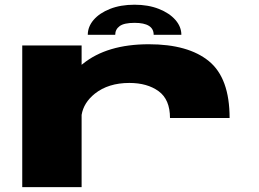

<svg xmlns="http://www.w3.org/2000/svg" viewBox="-20 -774 1070 794"><path d="M683 -286Q683 -362.5 636 -396.8Q589 -431 515 -431Q428 -431 372 -386.5Q326 -349.5 317.5 -299V0H72V-586H317.5V-506Q320 -507.5 322 -509.5Q422 -591 595.5 -591Q758.5 -591 844 -521Q929.5 -451 929.5 -286ZM536.5 -754.5Q593 -754.5 636.8 -737.2Q680.5 -720 705.2 -691.8Q730 -663.5 730 -630H615.5Q615.5 -679.5 536.5 -679.5Q493 -679.5 474.8 -666Q456.5 -652.5 456.5 -630H343Q343 -663.5 367.2 -691.8Q391.5 -720 435 -737.2Q478.5 -754.5 536.5 -754.5Z"/></svg>

Font: Anybody UltraExpanded ExtraBold
Style: Regular
Weight: 800
Width: 9
Designer: Tyler Finck
Foundry: Etcetera Type Company
Version: Version 1.010; ttfautohint (v1.8.3) -l 8 -r 50 -G 200 -x 14 